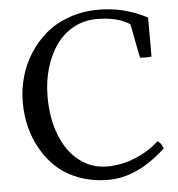

<svg xmlns="http://www.w3.org/2000/svg" viewBox="-57 -869 874 942"><g transform="rotate(-5 380.5 -398.0)"><path d="M695.8 -147.9Q713.4 -136.7 722.2 -109.9Q582.5 20 439.9 20Q362.8 20 297.9 -3.7Q232.9 -27.3 188.5 -67.4Q144 -107.4 113 -161.1Q82 -214.8 67.6 -273.9Q53.2 -333 53.2 -395Q53.2 -457 69.6 -517.3Q85.9 -577.6 120.1 -631.8Q154.3 -686 201.9 -726.8Q249.5 -767.6 316.7 -791.7Q383.8 -815.9 461.9 -815.9Q590.8 -815.9 702.1 -755.9V-564Q691.9 -562.5 673.6 -562.3Q655.3 -562 645 -564L612.8 -731Q552.2 -771 450.2 -771Q387.2 -771 335.2 -742.4Q283.2 -713.9 248.8 -664.6Q214.4 -615.2 195.6 -550.3Q176.8 -485.4 176.8 -412.1Q176.8 -306.2 209 -223.1Q241.2 -140.1 301.3 -93Q361.3 -45.9 439 -45.9Q510.3 -45.9 578.1 -74Q646 -102.1 695.8 -147.9Z"/></g></svg>

Font: Adamina
Style: Regular
Weight: 400
Designer: Cyreal (www.cyreal.org)
Foundry: Cyreal (www.cyreal.org)
Version: Version 1.010